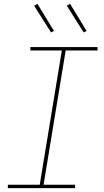

<svg xmlns="http://www.w3.org/2000/svg" viewBox="-20 -980 540 1000"><path d="M371 0H21V-18H187L302 -717H138V-735H488V-717H322L207 -18H371ZM416 -811 328 -950 345 -960 431 -819ZM246 -811 158 -950 175 -960 261 -819Z"/></svg>

Font: Iosevka Thin
Style: Italic
Weight: 100
Italic angle: -9°
Monospace: yes
Designer: Belleve Invis
Foundry: Belleve Invis
Version: Version 32.5.0; ttfautohint (v1.8.4)